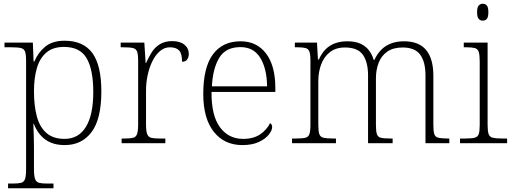

<svg xmlns="http://www.w3.org/2000/svg" viewBox="-20 -763 2730 1023"><path d="M23 240V215H49Q77 215 92.5 211Q108 207 113.5 190.5Q119 174 119 139V-439Q119 -473 113.5 -488Q108 -503 91.5 -507Q75 -511 41 -511H4V-536H155L159 -435H163Q182 -482 220.5 -514Q259 -546 324 -546Q424 -546 472 -480.5Q520 -415 520 -276Q520 -129 468 -59.5Q416 10 325 10Q262 10 221.5 -19.5Q181 -49 160 -104H158Q158 -94 158.5 -77.5Q159 -61 160 -37.5Q161 -14 161 18V140Q161 175 167 191Q173 207 188 211Q203 215 231 215H265V240ZM324 -23Q399 -23 438 -87.5Q477 -152 477 -272Q477 -391 442 -452Q407 -513 321 -513Q262 -513 227 -483Q192 -453 176.5 -400Q161 -347 161 -277Q161 -199 176.5 -142Q192 -85 228 -54Q264 -23 324 -23Z M628 0V-25H646Q674 -25 689.5 -29Q705 -33 710.5 -49.5Q716 -66 716 -101V-439Q716 -473 710.5 -488Q705 -503 688.5 -507Q672 -511 638 -511H623V-536H749L756 -427H758Q771 -456 787.5 -483Q804 -510 831 -527Q858 -544 897 -544Q939 -544 962.5 -525Q986 -506 986 -475Q986 -459 977.5 -446.5Q969 -434 950 -434Q950 -478 934 -494.5Q918 -511 885 -511Q856 -511 832.5 -491Q809 -471 792.5 -438Q776 -405 767 -364Q758 -323 758 -280V-100Q758 -65 764 -49Q770 -33 785 -29Q800 -25 828 -25H861V0Z M1271 10Q1175 10 1119 -61Q1063 -132 1063 -262Q1063 -404 1114.5 -473.5Q1166 -543 1262 -543Q1348 -543 1397.5 -478Q1447 -413 1447 -294V-273H1107Q1106 -147 1152 -85Q1198 -23 1275 -23Q1331 -23 1366.5 -47.5Q1402 -72 1419 -107Q1424 -104 1427 -99Q1430 -94 1430 -86Q1430 -68 1412 -45.5Q1394 -23 1359 -6.5Q1324 10 1271 10ZM1403 -303Q1402 -397 1367 -454.5Q1332 -512 1261 -512Q1183 -512 1148.5 -455.5Q1114 -399 1109 -303Z M1536 0V-25H1557Q1591 -25 1607 -29Q1623 -33 1628.5 -48.5Q1634 -64 1634 -98V-439Q1634 -473 1628.5 -488Q1623 -503 1608 -507Q1593 -511 1565 -511H1551V-536H1669L1674 -446H1679Q1694 -480 1716 -501.5Q1738 -523 1767 -533Q1796 -543 1830 -543Q1873 -543 1901 -530Q1929 -517 1946 -494.5Q1963 -472 1971 -444H1975Q1988 -473 2009 -495.5Q2030 -518 2061 -530.5Q2092 -543 2133 -543Q2212 -543 2250.5 -496.5Q2289 -450 2289 -359V-98Q2289 -64 2294 -48.5Q2299 -33 2316 -29Q2333 -25 2366 -25H2374V0H2247V-361Q2247 -433 2219 -471.5Q2191 -510 2125 -510Q2075 -510 2043.5 -488Q2012 -466 1997.5 -428.5Q1983 -391 1983 -346V-98Q1983 -64 1988 -48.5Q1993 -33 2009.5 -29Q2026 -25 2060 -25H2072V0H1941V-361Q1941 -432 1913.5 -471Q1886 -510 1818 -510Q1769 -510 1737.5 -485Q1706 -460 1691 -419.5Q1676 -379 1676 -331V-97Q1676 -63 1681.5 -48Q1687 -33 1704 -29Q1721 -25 1754 -25H1770V0Z M2431 0V-25H2458Q2492 -25 2508.5 -29Q2525 -33 2530.5 -48Q2536 -63 2536 -97V-435Q2536 -471 2530.5 -487Q2525 -503 2509.5 -507Q2494 -511 2466 -511H2451V-536H2578V-98Q2578 -64 2583.5 -48.5Q2589 -33 2606 -29Q2623 -25 2656 -25H2682V0ZM2552 -653Q2539 -653 2530.5 -662.5Q2522 -672 2522 -698Q2522 -724 2530.5 -733.5Q2539 -743 2552 -743Q2566 -743 2574 -733.5Q2582 -724 2582 -698Q2582 -672 2574 -662.5Q2566 -653 2552 -653Z"/></svg>

Font: Noto Serif Gujarati ExtraLight
Style: Regular
Weight: 250
Version: Version 2.102